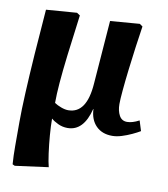

<svg xmlns="http://www.w3.org/2000/svg" viewBox="-84 -593 782 894"><g transform="rotate(10 307.0 -146.0)"><path d="M46 230 35 225Q32 185 32 138.5Q32 92 32 25Q32 -30 36 -113.5Q40 -197 47 -298.5Q54 -400 63 -511L208 -522L223 -512Q208 -400 198.5 -321Q189 -242 184.5 -187Q180 -132 180 -91Q193 -82 212 -75Q231 -68 246 -68Q333 -68 343 -211L366 -511L505 -522L519 -512Q512 -467 504.5 -412Q497 -357 490.5 -302.5Q484 -248 480 -204Q476 -160 476 -138Q476 -106 488 -84Q500 -62 525 -62Q550 -62 582 -79L597 -31Q582 -22 559.5 -11.5Q537 -1 513 6.5Q489 14 468 14Q420 14 391.5 -15Q363 -44 361 -94H360Q333 14 257 14Q233 14 212 4Q191 -6 180 -16H179Q179 18 182.5 62Q186 106 191.5 146Q197 186 203 209Z"/></g></svg>

Font: Literata 36pt
Style: Bold Italic
Weight: 700
Italic angle: -2°
Designer: Latin by Veronika Burian and Jose Scaglione. Greek by Irene Vlachou. Cyrillic by Vera Evstafieva
Foundry: TypeTogether
Version: Version 3.002